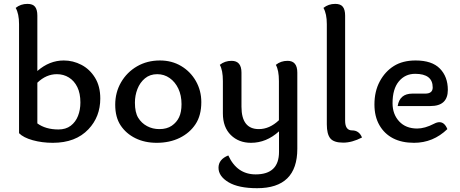

<svg xmlns="http://www.w3.org/2000/svg" viewBox="-20 -740 2407 1004"><path d="M285.6 -63Q324.2 -63 349.9 -82.5Q375.5 -102.1 387.9 -133.8Q400.4 -165.5 400.4 -204.1Q400.4 -252 384.3 -284.7Q368.2 -317.4 340.3 -334.7Q312.5 -352.1 277.3 -352.1Q221.7 -352.1 175.3 -307.6V-94.7Q218.8 -63 285.6 -63ZM256.3 6.8Q200.2 6.8 151.1 -6.8Q102.1 -20.5 79.6 -43.5V-613.8Q79.6 -668 62 -698.7Q87.9 -719.7 123.5 -719.7Q151.9 -719.7 163.6 -704.3Q175.3 -689 175.3 -658.2V-368.7Q238.3 -423.8 313.5 -423.8Q361.8 -423.8 405.5 -401.1Q449.2 -378.4 476.8 -333.7Q504.4 -289.1 504.4 -225.1Q504.4 -129.4 442.4 -64Q375.5 6.8 256.3 6.8Z M799.3 6.8Q736.8 6.8 688 -17.3Q639.2 -41.5 610.8 -84.2Q582.5 -127 582.5 -192.4Q582.5 -256.8 613 -309.6Q643.6 -362.3 696.5 -393.1Q749.5 -423.8 816.4 -423.8Q878.4 -423.8 927.2 -394.8Q976.1 -365.7 1004.4 -315.9Q1032.7 -266.1 1032.7 -206.1Q1032.7 -136.2 1002.4 -90.6Q972.2 -44.9 919.7 -19Q867.2 6.8 799.3 6.8ZM813.5 -64.9Q852.5 -64.9 878.2 -82.5Q903.8 -100.1 916.5 -127Q929.2 -153.8 929.2 -195.3Q929.2 -241.2 912.6 -276.4Q896 -311.5 867.2 -331.8Q838.4 -352.1 802.2 -352.1Q764.2 -352.1 738 -330.3Q711.9 -308.6 698.7 -274.7Q685.5 -240.7 685.5 -203.1Q685.5 -152.3 702.6 -124.3Q719.7 -96.2 748.8 -80.6Q777.8 -64.9 813.5 -64.9Z M1324.7 244.1Q1227.1 244.1 1174.8 212.9Q1122.6 181.6 1122.6 137.2Q1122.6 93.3 1173.8 72.8Q1219.2 171.9 1316.9 171.9Q1439 171.9 1439 54.2V-53.2Q1373 6.8 1292.5 6.8Q1228.5 6.8 1187 -33.9Q1145.5 -74.7 1145.5 -147V-315.9Q1145.5 -373 1129.4 -400.9Q1155.3 -421.9 1190.9 -421.9Q1242.7 -421.9 1242.7 -360.4V-182.1Q1242.7 -64.9 1333.5 -64.9Q1389.6 -64.9 1438.5 -111.3V-315.9Q1438.5 -373 1422.4 -400.9Q1448.2 -421.9 1483.9 -421.9Q1534.7 -421.9 1534.7 -360.4V38.1Q1534.7 244.1 1324.7 244.1Z M1774.9 5.9Q1725.6 5.9 1707.3 -16.4Q1689 -38.6 1689 -89.8V-613.8Q1689 -668 1671.4 -698.7Q1697.3 -719.7 1732.9 -719.7Q1761.2 -719.7 1772.9 -704.3Q1784.7 -689 1784.7 -658.2V-108.9Q1784.7 -58.1 1821.3 -58.1Q1857.9 -58.1 1873 -21Q1820.8 5.9 1774.9 5.9Z M2145 6.8Q2081.1 6.8 2035.4 -16.8Q1989.7 -40.5 1963.9 -85.7Q1938 -130.9 1938 -193.8Q1938 -262.2 1965.8 -314.2Q1993.7 -366.2 2039.8 -395Q2085.9 -423.8 2153.3 -423.8Q2238.8 -423.8 2280.3 -381.3Q2321.8 -338.9 2321.8 -270Q2321.8 -185.5 2231 -185.5H2059.6Q2069.8 -250.5 2136.7 -250.5H2203.6Q2242.7 -250.5 2242.7 -282.7Q2242.7 -354 2150.9 -354Q2098.6 -354 2065.7 -314.5Q2032.7 -274.9 2032.7 -200.2Q2032.7 -142.6 2067.4 -105.2Q2102.1 -67.9 2161.6 -67.9Q2201.2 -67.9 2249.5 -92.8Q2265.1 -101.1 2277.8 -101.1Q2304.7 -101.1 2319.3 -64.9Q2245.1 6.8 2145 6.8Z"/></svg>

Font: Bainsley
Style: Regular
Weight: 400
Designer: Paul James MIller
Foundry: High-Logic / Made with FontCreator
Version: Version 1.411;March 28, 2021;FontCreator 13.0.0.2683 64-bit